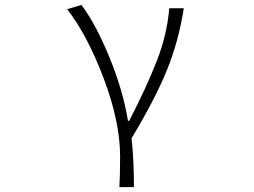

<svg xmlns="http://www.w3.org/2000/svg" viewBox="-20 -567 1040 786"><path d="M528.3 199.2H468.8Q471.7 148.4 471.7 73.2Q471.7 -67.4 404.8 -245.1Q337.9 -422.9 254.9 -529.3L313.5 -546.9Q373 -466.8 428.2 -332Q483.4 -197.3 503.9 -72.3H508.8Q579.1 -208 621.6 -316.9Q664.1 -425.8 672.9 -533.2H732.4Q711.9 -400.4 664.1 -281.7Q616.2 -163.1 518.6 -1Q528.3 86.9 528.3 199.2Z"/></svg>

Font: Gen Shin Gothic Monospace Light
Style: Regular
Weight: 300
Designer: [Source Han Sans]
Ryoko NISHIZUKA  (kana & ideographs); Paul D. Hunt (Latin, Greek & Cyrillic); Wenlong ZHANG  (bopomofo
Version: Version 1.002.20150607